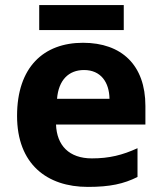

<svg xmlns="http://www.w3.org/2000/svg" viewBox="-20 -724 637 754"><path d="M466 -704H134V-606H466ZM306 -556C151 -556 47 -460 47 -269C47 -80 164 10 325 10C412 10 466 -2 520 -29V-142C461 -115 409 -102 341 -102C251 -102 203 -153 200 -235H551V-308C551 -468 458 -556 306 -556ZM310 -449C376 -449 409 -401 410 -336H204C210 -410 250 -449 310 -449Z"/></svg>

Font: Noto Sans Myanmar UI
Style: Bold
Weight: 700
Designer: Monotype Design Team
Foundry: Monotype Imaging Inc.
Version: Version 2.103